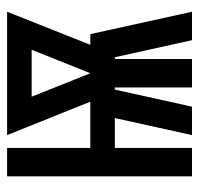

<svg xmlns="http://www.w3.org/2000/svg" viewBox="-30 -530 560 540"><g transform="rotate(-90 250.0 -260.0)"><path d="M24 0V-520H104V-286H234L140 -520H487L394 -286H424L487 0H407L359 -217H354V0H274V-217H268L220 0H140L188 -217H104V0ZM314 -286 380 -451H248Z"/></g></svg>

Font: Iosevka Fixed
Style: Bold
Weight: 700
Monospace: yes
Designer: Belleve Invis
Foundry: Belleve Invis
Version: Version 32.3.0